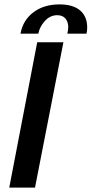

<svg xmlns="http://www.w3.org/2000/svg" viewBox="-20 -852 416 872"><path d="M149 -660H268L139 0H22ZM290 -728Q290 -753 277 -768Q264 -783 240 -783Q208 -783 184 -757Q160 -731 154 -699H73Q84 -760 131.5 -796Q179 -832 250 -832Q312 -832 344 -804.5Q376 -777 376 -727Q376 -714 373 -699H286Q290 -718 290 -728Z"/></svg>

Font: Sansita
Style: Italic
Weight: 400
Italic angle: -11°
Designer: Pablo Cosgaya
Foundry: Omnibus-Type
Version: Version 1.006